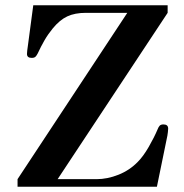

<svg xmlns="http://www.w3.org/2000/svg" viewBox="-20 -713 701 733"><path d="M47 0V-29L466 -664H308Q266 -664 237 -650.5Q208 -637 181 -604Q163 -582 149.5 -558.5Q136 -535 124 -509Q120 -501 115.5 -496.5Q111 -492 101 -492Q83 -492 83 -507Q83 -512 84 -520.5Q85 -529 86 -535L107 -693H620V-664L200 -29H348Q390 -29 432.5 -46Q475 -63 506 -95Q527 -116 548 -152.5Q569 -189 582 -220Q585 -228 589.5 -233Q594 -238 604 -238Q622 -238 622 -222Q622 -217 621 -209Q620 -201 619 -195L579 0Z"/></svg>

Font: Monomakh
Style: Regular
Weight: 400
Version: Version 1.200; ttfautohint (v1.8.4.7-5d5b)